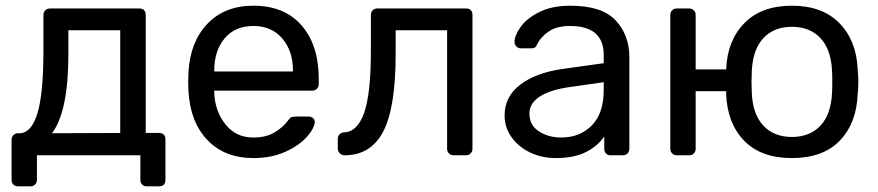

<svg xmlns="http://www.w3.org/2000/svg" viewBox="-20 -550 3111 680"><path d="M21 -55.2Q21 -64.9 27.6 -71.5Q34.2 -78.1 43.9 -78.1H48.8Q90.8 -78.1 112.3 -147.9Q133.8 -217.8 133.8 -369.1V-497.1Q133.8 -506.8 140.4 -513.4Q147 -520 157.2 -520H473.1Q484.4 -520 490.2 -513.9Q496.1 -507.8 496.1 -497.1V-79.1H543Q554.2 -79.1 560.1 -73Q565.9 -66.9 565.9 -56.2V86.9Q565.9 98.1 560.1 104Q554.2 109.9 543 109.9H499Q489.3 109.9 483.2 103.5Q477.1 97.2 477.1 86.9V0H110.8V86.9Q110.8 96.7 104.5 103.3Q98.1 109.9 87.9 109.9H43.9Q34.2 109.9 27.6 104Q21 98.1 21 86.9ZM164.1 -78.1 405.8 -79.1V-442.9H222.2V-358.9Q222.2 -154.8 164.1 -78.1Z M646.5 -261.2 647.5 -293.9Q653.3 -401.9 714.6 -465.8Q775.9 -529.8 877.4 -529.8Q987.3 -529.8 1048.1 -460Q1108.9 -390.1 1108.9 -270V-252Q1108.9 -242.2 1102.3 -235.6Q1095.7 -229 1085.4 -229H738.8V-220.2Q741.7 -155.3 778.8 -109.1Q815.9 -63 876.5 -63Q923.3 -63 953.1 -81.5Q982.9 -100.1 997.6 -120.1Q1006.3 -132.3 1011.5 -134.8Q1016.6 -137.2 1028.8 -137.2H1072.8Q1081.5 -137.2 1088.1 -132.1Q1094.7 -127 1094.7 -119.1Q1094.7 -97.2 1067.6 -66.2Q1040.5 -35.2 991.2 -12.7Q941.9 9.8 877.4 9.8Q775.9 9.8 714.8 -53.7Q653.8 -117.2 647.5 -227.1ZM738.8 -296.9H1017.6V-299.8Q1017.6 -369.6 979.7 -413.8Q941.9 -458 877.4 -458Q812.5 -458 775.6 -414.1Q738.8 -370.1 738.8 -299.8Z M1176.3 -23.9V-59.1Q1176.3 -67.9 1182.4 -74Q1188.5 -80.1 1197.3 -81.1Q1245.1 -82 1269.3 -149.4Q1293.5 -216.8 1293.5 -369.1V-497.1Q1293.5 -506.8 1299.8 -513.4Q1306.2 -520 1316.4 -520H1630.4Q1641.6 -520 1647.5 -513.9Q1653.3 -507.8 1653.3 -497.1V-22.9Q1653.3 -13.2 1646.7 -6.6Q1640.1 0 1630.4 0H1586.4Q1576.7 0 1570.1 -6.6Q1563.5 -13.2 1563.5 -22.9V-442.9H1381.3V-358.9Q1381.3 -168.9 1337.4 -84.5Q1293.5 0 1200.2 0Q1190.4 0 1183.3 -7.1Q1176.3 -14.2 1176.3 -23.9Z M1767.1 -141.1Q1767.1 -207 1821 -249Q1875 -291 1967.8 -305.2L2118.2 -326.2V-355Q2118.2 -458 1999 -458Q1953.1 -458 1925 -439.5Q1897 -420.9 1883.8 -396Q1879.9 -386.2 1875.5 -382.6Q1871.1 -378.9 1862.8 -378.9H1824.2Q1815.4 -378.9 1808.8 -385.5Q1802.2 -392.1 1802.2 -400.9Q1802.2 -423.8 1823.7 -454.3Q1845.2 -484.9 1890.1 -507.3Q1935.1 -529.8 2000 -529.8Q2111.8 -529.8 2160.4 -477.8Q2209 -425.8 2209 -348.1V-22.9Q2209 -13.2 2202.4 -6.6Q2195.8 0 2186 0H2142.1Q2132.3 0 2126.2 -6.6Q2120.1 -13.2 2120.1 -22.9V-66.9Q2098.1 -33.7 2056.2 -12Q2014.2 9.8 1948.2 9.8Q1898.9 9.8 1857.4 -10Q1815.9 -29.8 1791.5 -64.5Q1767.1 -99.1 1767.1 -141.1ZM1855 -147.9Q1855 -106.9 1888.4 -85Q1921.9 -63 1967.8 -63Q2034.2 -63 2076.2 -106Q2118.2 -148.9 2118.2 -231V-258.8L2001 -242.2Q1929.2 -232.4 1892.1 -208.3Q1855 -184.1 1855 -147.9Z M2354 -22.9V-497.1Q2354 -506.8 2360.4 -513.4Q2366.7 -520 2377 -520H2420.9Q2430.7 -520 2437.3 -513.4Q2443.8 -506.8 2443.8 -497.1V-304.2H2551.8Q2555.7 -406.2 2616.2 -468Q2676.8 -529.8 2784.7 -529.8Q2892.6 -529.8 2953.1 -467.8Q3013.7 -405.8 3017.6 -303.2Q3020 -280.8 3020 -259.8Q3020 -238.8 3017.6 -216.8Q3013.7 -113.8 2954.3 -52Q2895 9.8 2784.7 9.8Q2674.8 9.8 2615.2 -52Q2555.7 -113.8 2551.8 -216.8V-227.1H2443.8V-22.9Q2443.8 -13.2 2437.3 -6.6Q2430.7 0 2420.9 0H2377Q2367.2 0 2360.6 -6.6Q2354 -13.2 2354 -22.9ZM2641.6 -259.8 2642.6 -222.2Q2645.5 -146 2683.1 -105.5Q2720.7 -64.9 2784.7 -64.9Q2848.6 -64.9 2886.2 -105.5Q2923.8 -146 2926.8 -222.2Q2927.7 -231.9 2927.7 -259.8Q2927.7 -287.6 2926.8 -297.9Q2923.8 -374 2886.2 -414.6Q2848.6 -455.1 2784.7 -455.1Q2720.7 -455.1 2683.3 -414.6Q2646 -374 2642.6 -297.9Z"/></svg>

Font: Rubik AZ
Style: Regular
Weight: 400
Designer: Hubert and Fischer
Foundry: Hubert & Fischer
Version: Version 2.000